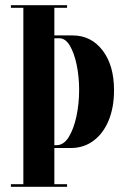

<svg xmlns="http://www.w3.org/2000/svg" viewBox="-20 -720 494 740"><path d="M22 0V-10H70V-690H22V-700H238.5V-690H189.5V-583.5H259.5Q331 -583.5 375.2 -526Q419.5 -468.5 419.5 -372.5Q419.5 -306 398.8 -255.8Q378 -205.5 340.2 -177.5Q302.5 -149.5 252.5 -149.5H189.5V-10H238.5V0ZM209 -572.5H189.5V-160.5H198Q225.5 -160.5 244.8 -191.5Q264 -222.5 274.5 -271.2Q285 -320 285 -373.5Q285 -423 275.8 -468.8Q266.5 -514.5 249.5 -543.5Q232.5 -572.5 209 -572.5Z"/></svg>

Font: Imbue 100pt
Style: Bold
Weight: 700
Designer: Tyler Finck
Foundry: Etcetera Type Company
Version: Version 1.102; ttfautohint (v1.8.3)